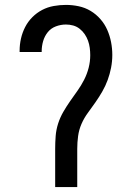

<svg xmlns="http://www.w3.org/2000/svg" viewBox="-20 -763 540 783"><path d="M205 0V-156Q205 -182 207 -208Q209 -234 217 -259Q225 -284 238 -306.5Q251 -329 266 -350.5Q281 -372 296 -393Q311 -414 323 -437.5Q335 -461 341.5 -486.5Q348 -512 348 -538Q348 -553 346 -568Q344 -583 339 -597Q334 -611 325.5 -623.5Q317 -636 305 -645.5Q293 -655 278.5 -659Q264 -663 249 -663Q228 -663 208 -655.5Q188 -648 175 -632Q162 -616 156 -595.5Q150 -575 150 -554V-551H60V-556Q60 -581 65.5 -605.5Q71 -630 82.5 -652.5Q94 -675 112 -693Q130 -711 152 -722.5Q174 -734 199 -738.5Q224 -743 249 -743Q275 -743 301 -737.5Q327 -732 349.5 -718.5Q372 -705 389.5 -685Q407 -665 417.5 -641Q428 -617 433 -591Q438 -565 438 -539Q438 -513 433 -487Q428 -461 419 -436.5Q410 -412 397 -389.5Q384 -367 369 -345.5Q354 -324 338.5 -303Q323 -282 312.5 -258Q302 -234 298.5 -208Q295 -182 295 -156V0Z"/></svg>

Font: Iosevka Term Curly Medium
Style: Regular
Weight: 500
Designer: Belleve Invis
Foundry: Belleve Invis
Version: Version 32.3.0